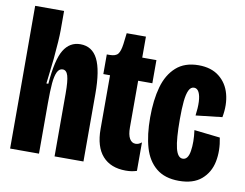

<svg xmlns="http://www.w3.org/2000/svg" viewBox="-76 -785 1149 901"><g transform="rotate(10 499.0 -334.0)"><path d="M22.2 -296.3 21.7 -680H159.5V-588.3Q159.5 -546.5 150.7 -450.8Q146.8 -416.8 143.3 -386Q139.8 -355.2 136.8 -330.5H146Q155.2 -446.2 183.4 -492.8Q211.7 -539.5 262.5 -539.5Q318.7 -539.5 345.2 -487.2Q371.7 -434.8 371.7 -321.8V0H234V-299.5Q234 -359 226.6 -383.8Q219.2 -408.7 201 -408.7Q184.2 -408.7 175.1 -389.5Q166 -370.3 162.9 -335.2Q159.8 -300 159.8 -241.2V0H22.2Z M424.3 -164.8V-420.2H392.3V-513.8H405.7Q435 -513.8 445.6 -527.7Q456.2 -541.5 460.7 -575.3L467 -628H558.7V-528H626.3V-417.7H558.7V-195.3Q558.7 -160.2 569.1 -142.2Q579.5 -124.3 597.5 -124.3Q605.3 -124.3 612.4 -127.2Q619.5 -130.2 626.5 -136V-0.2Q614 3.8 601.5 5.8Q589 7.7 574 7.7Q502.2 7.7 463.2 -36Q424.3 -79.7 424.3 -164.8Z M644 -258Q644 -341.7 661.4 -403.8Q678.8 -466 719.4 -502.3Q760 -538.7 826.3 -538.7Q886.3 -538.7 924.2 -508.8Q962.2 -479 975.7 -429.1Q989.2 -379.2 977.8 -318.2L852.2 -304Q857.3 -341 856.1 -369.7Q854.8 -398.3 846.6 -414.8Q838.3 -431.3 823 -431.3Q807.3 -431.3 798.4 -412.7Q789.5 -394 786.1 -359.9Q782.7 -325.8 782.7 -274.2Q782.7 -179.8 793.2 -136.8Q803.7 -93.8 827.7 -93.8Q853.2 -93.8 859.9 -136.5Q866.7 -179.2 859 -235.5L982.3 -221.7Q994.8 -161.3 984.2 -108Q973.5 -54.7 934.8 -21.5Q896.2 11.7 827.8 11.7Q760.7 11.7 719.8 -21.9Q678.8 -55.5 661.4 -115.2Q644 -175 644 -258Z"/></g></svg>

Font: Bricolage Grotesque 96pt Condensed ExBd
Style: Regular
Weight: 800
Width: 3
Designer: Mathieu Triay
Foundry: Atelier Triay
Version: Version 1.001;Glyphs 3.2 (3207)